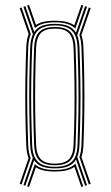

<svg xmlns="http://www.w3.org/2000/svg" viewBox="-20 -790 452 779"><path d="M82.8 -36.5 75.2 -39 113.2 -149.5Q104 -168.8 102.5 -201.8Q99.8 -271 98.9 -334Q98 -397 98.9 -461.1Q99.8 -525.2 102.5 -597.5Q104 -630.5 113.5 -651L75 -762.2L82.8 -765L118.8 -660.2Q130.5 -677.5 151 -685.4Q171.5 -693.2 202.5 -693.2Q235 -693.2 256 -684.6Q277 -676 288.2 -657.2L325.2 -765L333 -762.2L293.2 -647.2Q301.2 -627.8 302.5 -597.5Q305.2 -523.8 306.1 -459.1Q307 -394.5 306.1 -331.9Q305.2 -269.2 302.5 -201.5Q301.2 -172 293.5 -153L333 -39L325.2 -36.5L288.5 -143Q277.5 -124 256.4 -115.4Q235.2 -106.8 202.5 -106.8Q171.2 -106.8 150.6 -114.6Q130 -122.5 118.5 -140ZM202.5 -113.2Q250 -113.2 271.4 -133.9Q292.8 -154.5 294.5 -202Q297.2 -269.5 298.1 -332Q299 -394.5 298.1 -459Q297.2 -523.5 294.5 -597Q292.8 -645.2 271.4 -666Q250 -686.8 202.5 -686.8Q155 -686.8 133.8 -666Q112.5 -645.2 110.5 -597Q107.8 -525 106.9 -461Q106 -397 106.9 -334.1Q107.8 -271.2 110.5 -202Q112.5 -154.5 133.8 -133.9Q155 -113.2 202.5 -113.2ZM202.5 -119.5Q159.2 -119.5 139.8 -138.8Q120.2 -158 118.5 -202.2Q115.8 -271.2 114.9 -334.1Q114 -397 114.9 -461Q115.8 -525 118.5 -596.8Q120.2 -641.5 139.8 -661Q159.2 -680.5 202.5 -680.5Q245.8 -680.5 265.2 -661Q284.8 -641.5 286.5 -596.8Q289.2 -523.5 290.1 -459Q291 -394.5 290.1 -332.1Q289.2 -269.8 286.5 -202.2Q284.8 -158 265.2 -138.8Q245.8 -119.5 202.5 -119.5ZM202.5 -126Q241.8 -126 259.4 -143.8Q277 -161.5 278.5 -202.5Q281.2 -270 282.1 -332.2Q283 -394.5 282.1 -458.9Q281.2 -523.2 278.5 -596.5Q277 -638 259.4 -656Q241.8 -674 202.5 -674Q163.5 -674 145.9 -656Q128.2 -638 126.5 -596.5Q123.8 -524.8 122.9 -460.9Q122 -397 122.9 -334.2Q123.8 -271.5 126.5 -202.5Q128.2 -161.8 145.9 -143.9Q163.5 -126 202.5 -126ZM67.5 -41.5 60 -44.2 96 -148.5Q87.5 -170.2 86.5 -201Q83.8 -270.5 82.9 -333.8Q82 -397 82.9 -461.4Q83.8 -525.8 86.5 -598Q88 -631 96.2 -651.8L60 -757L67.5 -759.8L105 -651.5Q96 -631 94.5 -597.8Q91.8 -525.5 90.9 -461.2Q90 -397 90.9 -333.9Q91.8 -270.8 94.5 -201.2Q96 -168.5 104.5 -148.8ZM340.5 -41.5 302 -153Q309.2 -172.5 310.5 -201.2Q313.2 -269.2 314.1 -331.9Q315 -394.5 314.1 -459.2Q313.2 -524 310.5 -597.8Q309.2 -627.8 301.8 -647.8L340.5 -759.8L348 -757L310.2 -647.8Q317.2 -628.2 318.5 -598Q321.2 -524.2 322.1 -459.4Q323 -394.5 322.1 -331.8Q321.2 -269 318.5 -201Q317.2 -172.2 310.5 -152.8L348 -44.2ZM97.8 -31.2 90.2 -33.8 121.5 -124.2Q134.5 -112 154.5 -106.2Q174.5 -100.5 202.5 -100.5Q231.8 -100.5 252.4 -106.6Q273 -112.8 286 -126.2L317.8 -33.8L310.2 -31.2L282 -113Q268.2 -103 248.5 -98.5Q228.8 -94 202.5 -94Q177.5 -94 158.4 -98.2Q139.2 -102.5 125.5 -111.2ZM121.8 -676 90.2 -767.5 97.8 -770.2 126 -688.8Q139.8 -697.8 158.6 -701.9Q177.5 -706 202.5 -706Q228.5 -706 248.1 -701.5Q267.8 -697 281.5 -687.2L310.2 -770.2L317.8 -767.5L285.5 -674Q272.5 -687.2 252 -693.4Q231.5 -699.5 202.5 -699.5Q174.8 -699.5 154.9 -693.9Q135 -688.2 121.8 -676Z"/></svg>

Font: Big Shoulders Inline Text SC Thin
Style: Regular
Weight: 100
Designer: Patric King
Foundry: XO Type Co
Version: Version 2.002